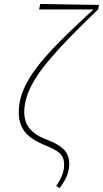

<svg xmlns="http://www.w3.org/2000/svg" viewBox="-20 -763 522 973"><path d="M282 190 265 179Q283 153 294 126.5Q305 100 305 72Q305 48 296.5 31.5Q288 15 265 0.5Q242 -14 199 -31Q156 -49 128.5 -72Q101 -95 88 -125Q75 -155 75 -192Q75 -238 89 -281.5Q103 -325 132 -371.5Q161 -418 206.5 -470.5Q252 -523 315 -584.5Q378 -646 459 -720L454 -701V-715H178L184 -743L482 -738L477 -715Q395 -637 333.5 -573.5Q272 -510 228 -457.5Q184 -405 156.5 -360Q129 -315 116 -274.5Q103 -234 103 -195Q103 -165 113 -140Q123 -115 148 -93.5Q173 -72 218 -55Q262 -38 286.5 -20Q311 -2 321 19.5Q331 41 331 69Q331 90 325 111Q319 132 307.5 152Q296 172 282 190Z"/></svg>

Font: Source Serif 4 ExtraLight
Style: Italic
Weight: 250
Italic angle: -12°
Designer: Frank Grießhammer
Foundry: Adobe Systems Incorporated
Version: Version 4.004;hotconv 1.0.116;makeotfexe 2.5.65601